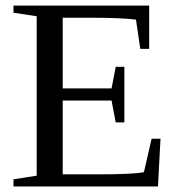

<svg xmlns="http://www.w3.org/2000/svg" viewBox="-20 -675 651 695"><path d="M28.8 -25.9 112.8 -39.1V-616.2L28.8 -628.9V-654.8H520V-498H487.8L472.2 -604Q417.5 -610.8 314 -610.8H207V-355H383.8L398.9 -433.1H430.2V-231.9H398.9L383.8 -311H207V-43.9H335.9Q461.9 -43.9 501 -51.8L528.8 -172.9H561L551.8 0H28.8Z"/></svg>

Font: Liberation Serif
Style: Regular
Weight: 400
Designer: Steve Matteson
Foundry: Ascender Corporation
Version: Version 2.1.5